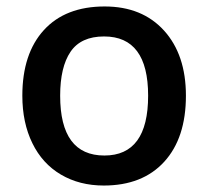

<svg xmlns="http://www.w3.org/2000/svg" viewBox="-20 -570 651 600"><path d="M561 -271Q561 -138.7 493.2 -64.5Q425.3 9.8 304.2 9.8Q228.5 9.8 170.4 -24.4Q112.3 -58.6 81.1 -122.6Q49.8 -186.5 49.8 -271Q49.8 -402.3 117.2 -476.1Q184.6 -549.8 307.1 -549.8Q424.3 -549.8 492.7 -474.4Q561 -398.9 561 -271ZM168 -271Q168 -84 306.2 -84Q442.9 -84 442.9 -271Q442.9 -456.1 305.2 -456.1Q232.9 -456.1 200.4 -408.2Q168 -360.4 168 -271Z"/></svg>

Font: Open Sans Semibold
Style: Regular
Weight: 600
Foundry: Ascender Corporation
Version: Version 1.10; ttfautohint (v1.5.65-e2d9)